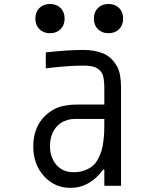

<svg xmlns="http://www.w3.org/2000/svg" viewBox="-20 -926 707 957"><path d="M468.1 -886.1Q488.3 -906.2 520.8 -906.2Q553.4 -906.2 573.6 -886.1Q593.8 -865.9 593.8 -833.3Q593.8 -800.8 573.6 -780.6Q553.4 -760.4 520.8 -760.4Q488.3 -760.4 468.1 -780.6Q447.9 -800.8 447.9 -833.3Q447.9 -865.9 468.1 -886.1ZM176.4 -886.1Q196.6 -906.2 229.2 -906.2Q261.7 -906.2 281.9 -886.1Q302.1 -865.9 302.1 -833.3Q302.1 -800.8 281.9 -780.6Q261.7 -760.4 229.2 -760.4Q196.6 -760.4 176.4 -780.6Q156.2 -800.8 156.2 -833.3Q156.2 -865.9 176.4 -886.1ZM500 -333.3H372.4Q348.3 -333.3 335 -332Q321.6 -330.7 301.4 -322.6Q281.2 -314.5 265.6 -298.2Q229.2 -259.8 229.2 -197.3Q229.2 -141.9 260.7 -104.8Q292.3 -67.7 346.4 -67.7Q377.6 -67.7 402 -76.8Q426.4 -85.9 442.4 -99.6Q458.3 -113.3 469.7 -135.4Q481.1 -157.6 486.7 -176.8Q492.2 -196 495.4 -222.7Q498.7 -249.3 499.3 -266.3Q500 -283.2 500 -306.6ZM395.8 -677.1Q451.8 -677.1 494.1 -659.8Q536.5 -642.6 563.8 -594.4Q583.3 -559.9 583.3 -487.6V0H500V-80.1H493.5Q427.7 10.4 330.7 10.4Q252.6 10.4 199.2 -48.2Q145.8 -106.8 145.8 -196Q145.8 -289.7 203.1 -347Q224 -367.2 247.4 -380.2Q270.8 -393.2 296.5 -398.1Q322.3 -403 336.9 -404Q351.6 -404.9 373.7 -404.9H500V-484.4Q500 -541 488.3 -561.2Q477.2 -580.1 456.7 -589.5Q436.2 -599 395.8 -599Q317.7 -599 208.3 -585.3V-664.7Q315.8 -677.1 395.8 -677.1Z"/></svg>

Font: TypoPRO Monoid
Style: Regular
Weight: 400
Width: 4
Monospace: yes
Designer: Andreas Larsen (@larsenwork)
Version: Version 0.61